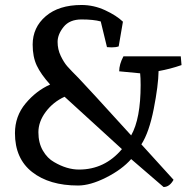

<svg xmlns="http://www.w3.org/2000/svg" viewBox="-20 -732 768 770"><path d="M197 -82Q248 -52 297 -52Q400 -52 469 -134L239 -344Q193 -323 163.5 -283.5Q134 -244 134 -201.5Q134 -159 152 -128Q170 -97 197 -82ZM293 12Q178 12 109 -42Q40 -96 40 -198Q40 -266 82.5 -317Q125 -368 181 -393Q144 -434 127.5 -469Q111 -504 111 -553Q111 -622 163.5 -667Q216 -712 307 -712Q356 -712 401.5 -691Q447 -670 473 -645L456 -546Q445 -542 428 -542L409 -543L384 -646Q355 -654 307 -654Q259 -654 235 -624Q211 -594 211 -564Q211 -534 223.5 -508Q236 -482 249.5 -466.5Q263 -451 296 -418Q327 -386 506 -189Q544 -256 544 -391Q544 -420 542 -438L458 -446Q458 -474 475 -506H705L708 -471Q662 -455 616 -447Q615 -389 596.5 -295Q578 -201 547 -153L676 -11Q660 18 636 18L506 -94Q469 -52 405.5 -20Q342 12 293 12Z"/></svg>

Font: Inika
Style: Regular
Weight: 400
Designer: Constanza Artigas Preller
Foundry: Constanza Artigas Preller
Version: Version 1.001